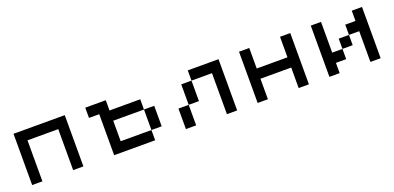

<svg xmlns="http://www.w3.org/2000/svg" viewBox="-6 -981 3136 1528"><g transform="rotate(-20 1562.5 -217.0)"><path d="M86.8 0V-434H520.8V0H434V-347.2H173.6V0Z M1128.5 -86.8V0H781.2V-347.2H694.4V-434H868.1V-347.2H1128.5V-260.4H868.1V-86.8ZM1128.5 -86.8V-260.4H1215.3V-86.8Z M1475.7 -173.6V-347.2H1562.5V-173.6ZM1822.9 -434V0H1736.1V-347.2H1562.5V-434ZM1475.7 -173.6V0H1388.9V-173.6Z M1996.5 0V-434H2083.3V-260.4H2343.8V-434H2430.6V0H2343.8V-173.6H2083.3V0Z M2864.6 -173.6H2777.8V-260.4H2864.6ZM2691 0H2604.2V-434H2691V-173.6H2777.8V-86.8H2691ZM2951.4 -260.4H2864.6V-347.2H2951.4V-434H3038.2V0H2951.4Z"/></g></svg>

Font: 8-bit Operator+ 8
Style: Regular
Weight: 400
Designer: GrandChaos9000
Version: Version 1.3.0 - August 1, 2014